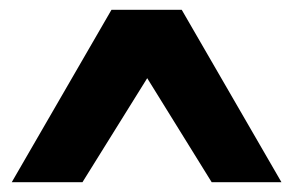

<svg xmlns="http://www.w3.org/2000/svg" viewBox="-20 -708 597 391"><path d="M553.2 -336.9H411.1L279.8 -548.8L147.9 -336.9H3.9L207 -688H350.1Z"/></svg>

Font: Archivo-RBTV
Style: Regular
Weight: 500
Designer: Hector Gatti
Foundry: Hector Gatti
Version: ""